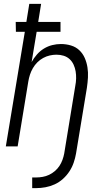

<svg xmlns="http://www.w3.org/2000/svg" viewBox="-20 -755 540 990"><path d="M146 215V160H167Q183 160 200 157Q217 154 233 146.5Q249 139 263 127Q277 115 286.5 100.5Q296 86 302 69.5Q308 53 311 37L368 -311Q372 -331 372.5 -350Q373 -369 370 -387Q367 -405 359.5 -421.5Q352 -438 339 -450Q326 -462 308.5 -467.5Q291 -473 271 -473Q254 -473 236.5 -469Q219 -465 202.5 -456Q186 -447 172.5 -433.5Q159 -420 149.5 -403.5Q140 -387 134.5 -370Q129 -353 126 -335L71 0H10L108 -591H62L61 -642H116L131 -735H192L177 -642H292V-591H169L143 -435Q154 -455 170 -473.5Q186 -492 206.5 -504.5Q227 -517 249.5 -522.5Q272 -528 294 -528Q321 -528 346 -520.5Q371 -513 389 -496Q407 -479 417 -456Q427 -433 431 -407.5Q435 -382 433.5 -355.5Q432 -329 428 -302L372 37Q368 60 360 83.5Q352 107 338 128.5Q324 150 304.5 167.5Q285 185 262 195.5Q239 206 214.5 210.5Q190 215 167 215Z"/></svg>

Font: Iosevka Term Curly Light
Style: Italic
Weight: 300
Italic angle: -9°
Designer: Belleve Invis
Foundry: Belleve Invis
Version: Version 32.3.0